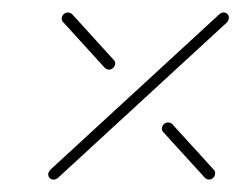

<svg xmlns="http://www.w3.org/2000/svg" viewBox="-20 -415 403 311"><path d="M242.2 -206.3Q242.2 -210.7 245.2 -213.7Q248.1 -216.7 252.2 -216.7Q255.6 -216.7 258.9 -214.1L326.7 -139.6Q328.5 -137.8 328.5 -134.8Q328.5 -130.4 325.6 -127.2Q322.6 -124.1 318.5 -124.1Q315.6 -124.1 312.2 -126.7L244.4 -201.1Q242.2 -203.3 242.2 -206.3ZM66.7 -124.1Q63 -124.1 60.6 -126.5Q58.1 -128.9 58.1 -132.6Q58.1 -135.9 61.5 -140L335.6 -392.2Q338.9 -394.8 342.2 -394.8Q345.9 -394.8 348.3 -392.4Q350.7 -390 350.7 -386.3Q350.7 -382.6 347.8 -378.9L73.7 -126.7Q70.4 -124.1 66.7 -124.1ZM80 -384.4Q80 -388.9 83 -391.9Q85.9 -394.8 90 -394.8Q93.3 -394.8 96.7 -392.2L164.4 -317.8Q166.7 -315.6 166.7 -311.5Q165.9 -307.4 163 -304.8Q160 -302.2 156.3 -302.2Q153.3 -302.2 150 -304.8L82.2 -379.3Q80 -381.5 80 -384.4Z"/></svg>

Font: 26F Galaxy Sans Hairline
Style: Italic
Weight: 50
Italic angle: -5°
Designer: C₂₉H₂₅N₃O₅
Version: Version 1.200